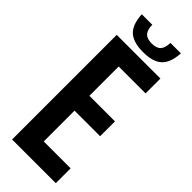

<svg xmlns="http://www.w3.org/2000/svg" viewBox="-312 -1006 1038 1038"><g transform="rotate(45 207.0 -487.0)"><path d="M52.5 0V-800H386.5V-686.5H181V-462.5H376.5V-349H181V-113.5H386.5V0ZM219 -834.5Q143.5 -834.5 108.5 -867.2Q73.5 -900 69.5 -974.5H150Q150 -936.5 166 -918.5Q182 -900.5 219 -900.5Q255.5 -900.5 271.8 -918.2Q288 -936 288.5 -974.5H368.5Q364.5 -900 329.2 -867.2Q294 -834.5 219 -834.5Z"/></g></svg>

Font: Big Shoulders
Style: Bold
Weight: 700
Designer: Patric King
Foundry: XO Type Co
Version: Version 2.002